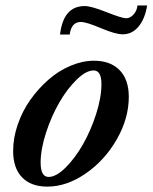

<svg xmlns="http://www.w3.org/2000/svg" viewBox="-20 -675 561 706"><path d="M431.2 -548.8Q404.8 -548.8 351.1 -571.5Q297.4 -594.2 277.3 -594.2Q242.2 -594.2 236.3 -547.9H200.7Q212.9 -652.8 291.5 -652.8Q314.9 -652.8 371.6 -630.4Q428.2 -607.9 443.8 -607.9Q459 -607.9 471.4 -622.1Q483.9 -636.2 485.4 -654.8H521Q513.2 -606 489.5 -577.4Q465.8 -548.8 431.2 -548.8ZM153.8 11.2Q94.2 11.2 61.3 -22.7Q28.3 -56.6 28.3 -120.1Q28.3 -168 45.2 -217Q62 -266.1 91.3 -307.6Q120.6 -349.1 158 -381.8Q195.3 -414.6 239.3 -433.1Q283.2 -451.7 325.7 -451.7Q386.2 -451.7 419.9 -417Q453.6 -382.3 453.6 -318.8Q453.6 -240.2 409.7 -163.1Q365.7 -85.9 295.7 -37.4Q225.6 11.2 153.8 11.2ZM158.7 -24.4Q186.5 -24.4 221.2 -58.8Q255.9 -93.3 284.7 -143.6Q313.5 -193.8 333.3 -255.1Q353 -316.4 353 -365.7Q353 -416 324.2 -416Q296.4 -416 261.5 -381.8Q226.6 -347.7 197.8 -297.6Q168.9 -247.6 149.2 -186.8Q129.4 -126 129.4 -77.1Q129.4 -24.4 158.7 -24.4Z"/></svg>

Font: Elstob 10pt SemiBold
Style: Italic
Weight: 600
Italic angle: -20°
Designer: Peter S. Baker
Version: Version 1.015